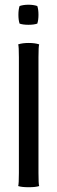

<svg xmlns="http://www.w3.org/2000/svg" viewBox="-20 -782 240 804"><path d="M62 -683.1Q57.1 -697.8 57.1 -720.2Q57.1 -742.2 62 -756.8Q78.1 -762.2 99.1 -762.2Q120.1 -762.2 136.2 -756.8Q141.1 -742.2 141.1 -720.2Q141.1 -697.8 136.2 -683.1Q121.6 -678.2 99.1 -678.2Q76.7 -678.2 62 -683.1ZM59.1 -58.1V-542Q59.1 -587.4 56.2 -596.2Q73.7 -602.1 100.1 -602.1Q126.5 -602.1 144 -596.2Q141.1 -587.4 141.1 -542V-58.1Q141.1 -11.7 144 -2.9Q129.4 2 100.1 2Q70.8 2 56.2 -2.9Q59.1 -11.7 59.1 -58.1Z"/></svg>

Font: Nikodecs
Style: Medium
Weight: 500
Version: Version 0.29